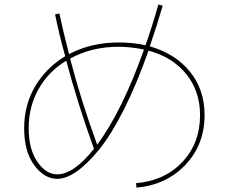

<svg xmlns="http://www.w3.org/2000/svg" viewBox="-20 -823 1040 873"><path d="M230.5 -757.8 250 -761.7Q267.6 -678.7 293.9 -577.1Q394.5 -629.9 519.5 -629.9Q586.9 -629.9 641.6 -617.2Q671.9 -703.1 700.2 -802.7L719.7 -796.9Q694.3 -709 661.1 -612.3Q777.3 -579.1 843.8 -497.1Q910.2 -415 910.2 -299.8Q910.2 -166 823.7 -74.2Q737.3 17.6 600.6 30.3L598.6 9.8Q728.5 -1 809.1 -86.4Q889.6 -171.9 889.6 -299.8Q889.6 -408.2 827.1 -485.8Q764.6 -563.5 655.3 -592.8Q601.6 -439.5 542.5 -323.2Q483.4 -207 429.2 -141.1Q375 -75.2 327.6 -42.5Q280.3 -9.8 240.2 -9.8Q181.6 -9.8 135.7 -71.8Q89.8 -133.8 89.8 -240.2Q89.8 -345.7 139.6 -430.2Q189.5 -514.6 276.4 -567.4Q246.1 -677.7 230.5 -757.8ZM634.8 -597.7Q581.1 -609.4 519.5 -610.4Q396.5 -610.4 298.8 -556.6Q349.6 -361.3 421.9 -165Q535.2 -317.4 634.8 -597.7ZM281.2 -546.9Q200.2 -498 155.3 -418Q110.4 -337.9 110.4 -240.2Q110.4 -144.5 149.9 -87.4Q189.5 -30.3 240.2 -30.3Q315.4 -30.3 407.2 -146.5Q335.9 -342.8 281.2 -546.9Z"/></svg>

Font: Mgen+ 1mn thin
Style: Regular
Weight: 100
Designer: [Source Han Sans]
Ryoko NISHIZUKA  (kana & ideographs); Paul D. Hunt (Latin, Greek & Cyrillic); Wenlong ZHANG  (bopomofo
Version: Version 1.059.20150602